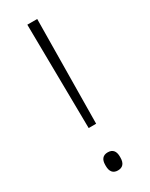

<svg xmlns="http://www.w3.org/2000/svg" viewBox="-174 -678 566 723"><g transform="rotate(-30 109.0 -316.0)"><path d="M125.5 -186.5H93L87.5 -639H130.5ZM109 7Q93.5 7 85.5 -2.5Q77.5 -12 77.5 -30V-35Q77.5 -53 85.5 -62.2Q93.5 -71.5 109 -71.5Q125 -71.5 133 -62.2Q141 -53 141 -35V-30Q141 -12 133 -2.5Q125 7 109 7Z"/></g></svg>

Font: Anek Odia ExtraLight
Style: Regular
Weight: 250
Designer: Yesha Goshar & Mahesh Sahu (Odia), Yesha Goshar (Latin)
Foundry: Ek Type
Version: Version 1.003